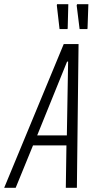

<svg xmlns="http://www.w3.org/2000/svg" viewBox="-53 -899 454 919"><path d="M-33 0 252 -688H323L315 0H262L265 -203H105L22 0ZM125 -251H267L273 -604H268ZM270 -760H232L219 -873L220 -879H274L271 -764ZM365 -760H328L314 -873L316 -879H370L366 -764Z"/></svg>

Font: Saira ExtraCondensed Light
Style: Italic
Weight: 300
Width: 2
Italic angle: -12°
Designer: Hector Gatti with collaboration of the Omnibus-Type team
Foundry: Omnibus-Type
Version: Version 1.101